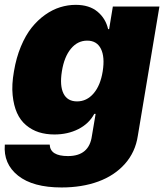

<svg xmlns="http://www.w3.org/2000/svg" viewBox="-26 -573 695 808"><path d="M233 215.9Q112.6 215.9 50.1 166.2Q-12.4 116.5 -5.7 35.5H183.2Q185 83.8 259.9 83.8Q349.4 83.8 360.8 -1.4L376.4 -93.8H370.7Q348.7 -52.6 304 -29.8Q259.2 -7.1 203.1 -7.1Q167.3 -7.1 137.6 -16.5Q108 -25.9 83.8 -46.2Q59.7 -66.4 45.6 -97.7Q31.6 -128.9 27.2 -172.6Q22.7 -216.3 32.7 -272.7Q42.3 -330.3 62 -377.5Q81.7 -424.7 107.2 -456.7Q132.8 -488.6 163.9 -510.7Q195 -532.7 227.3 -542.6Q259.6 -552.6 292.6 -552.6Q349.8 -552.6 384.2 -524Q418.7 -495.4 429 -450.3H433.2L448.9 -545.5H644.9L554 -1.4Q543.7 67.1 499.8 116.5Q456 165.8 387.6 190.9Q319.2 215.9 233 215.9ZM298.3 -146.3Q339.1 -146.3 367.9 -179.9Q396.7 -213.4 406.2 -272.7Q415.8 -333.5 398.6 -367.7Q381.4 -402 340.9 -402Q300.4 -402 272.2 -367.7Q244 -333.5 234.4 -272.7Q224.8 -212 241.3 -179.2Q257.8 -146.3 298.3 -146.3Z"/></svg>

Font: Karasuma Gothic
Style: Italic
Weight: 900
Italic angle: -9.39999°
Designer: Rasmus Andersson / Ryoko Nishizuka
Foundry: Genbu
Version: Version 1.00